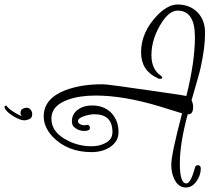

<svg xmlns="http://www.w3.org/2000/svg" viewBox="-91 -551 930 852"><g transform="rotate(90 374.0 -125.0)"><path d="M464 146Q385 146 348 49Q322 -20 322 -112Q322 -132 330.5 -191.5Q339 -251 353 -350Q358 -381 362.5 -415.5Q367 -450 374 -487Q298 -506 232.5 -515.5Q167 -525 112 -525Q-5 -525 -5 -448Q-5 -414 43 -381Q117 -332 193 -332Q256 -332 284 -374Q289 -380 292 -380Q298 -380 298 -370Q298 -363 294 -358Q261 -286 180 -286Q91 -286 16 -358Q-32 -405 -32 -448Q-32 -502 3 -537Q38 -570 93 -570Q128 -570 166 -565Q204 -560 245 -551Q260 -548 297 -537.5Q334 -527 393 -510Q407 -517 422 -517Q458 -517 455 -493Q584 -458 673 -458Q762 -458 762 -487Q762 -506 693 -525Q681 -528 681 -537Q681 -551 696 -551Q724 -551 751 -533Q780 -513 780 -485Q780 -452 744 -434Q730 -427 713.5 -423.5Q697 -420 679 -420Q633 -420 451 -468Q450 -467 420 -368Q372 -208 372 -85Q372 -13 390 37Q416 112 474 112Q537 112 573 37Q597 -11 597 -66Q597 -101 583 -127Q567 -159 534 -159Q455 -159 455 -79Q455 -60 462 -38Q471 -6 486 -6Q493 -6 499 -15Q504 -25 504 -33Q504 -34 504 -36Q504 -38 503 -40Q503 -42 502.5 -43.5Q502 -45 502 -46Q502 -59 516 -59Q529 -59 529 -34Q529 -12 518 3Q508 21 486 21Q453 21 433 -8Q416 -32 416 -69Q416 -121 449 -154Q483 -186 534 -186Q577 -186 602 -146Q623 -113 623 -66Q623 41 554 107Q512 146 464 146ZM454 197Q471 197 476.5 209.5Q482 222 482 231Q482 244 473.5 262.5Q465 281 452.5 297Q440 313 428 319Q426 320 423 320Q417 320 417 314Q417 310 420 309Q431 301 445 279Q459 257 463 243Q457 249 449 249Q436 249 431 240Q426 231 426 222Q426 211 435 204Q444 197 454 197Z"/></g></svg>

Font: Ole
Style: Regular
Weight: 400
Designer: Robert E. Leuschke
Foundry: Robert E. Leuschke
Version: Version 1.010; ttfautohint (v1.8.3)